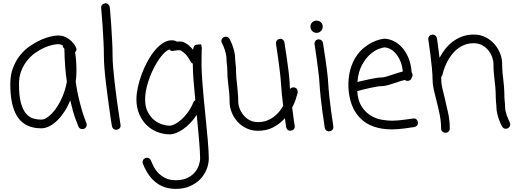

<svg xmlns="http://www.w3.org/2000/svg" viewBox="-20 -791 3261 1210"><path d="M240.2 -37.1Q260.7 -37.1 285.2 -56.2Q309.6 -75.2 332.5 -107.4Q355.5 -139.6 374 -183.1Q392.6 -226.6 401.4 -275.4Q394.5 -322.3 390.6 -374Q386.7 -425.8 385.7 -484.4Q375 -493.2 375 -505.9Q368.2 -508.8 360.8 -510.7Q353.5 -512.7 344.7 -512.7Q332 -512.7 308.6 -507.3Q285.2 -502 257.8 -489.7Q230.5 -477.5 202.6 -458Q174.8 -438.5 151.9 -410.2Q128.9 -381.8 114.3 -344.7Q99.6 -307.6 99.6 -260.7Q99.6 -186.5 111.8 -142.6Q124 -98.6 144 -75.2Q164.1 -51.8 189 -44.4Q213.9 -37.1 240.2 -37.1ZM457 -275.4Q465.8 -214.8 477.5 -167Q489.3 -119.1 499.5 -85.9Q509.8 -52.7 517.1 -34.7Q524.4 -16.6 524.4 -15.6Q525.4 -12.7 525.9 -10.3Q526.4 -7.8 526.4 -4.9Q526.4 12.7 510.7 20.5Q502.9 22.5 499 22.5Q480.5 22.5 474.6 6.8Q472.7 2.9 456.5 -39.6Q440.4 -82 422.9 -158.2Q407.2 -120.1 386.2 -87.9Q365.2 -55.7 341.3 -32.2Q317.4 -8.8 291.5 4.4Q265.6 17.6 240.2 17.6Q140.6 17.6 92.8 -50.8Q44.9 -119.1 44.9 -260.7Q44.9 -319.3 62.5 -364.7Q80.1 -410.2 107.9 -444.3Q135.7 -478.5 170.4 -502Q205.1 -525.4 238.3 -540Q271.5 -554.7 299.8 -561Q328.1 -567.4 344.7 -567.4Q374 -567.4 395.5 -556.2Q417 -544.9 431.2 -530.8Q445.3 -516.6 452.1 -504.4Q459 -492.2 459 -491.2Q461.9 -486.3 461.9 -480.5Q461.9 -470.7 453.1 -460Q461.9 -414.1 461.9 -338.9Q461.9 -323.2 460.4 -307.6Q459 -292 457 -275.4Z M689.5 -437.5Q689.5 -406.2 693.4 -362.3Q697.3 -318.4 702.6 -270.5Q708 -222.7 714.4 -175.3Q720.7 -127.9 726.6 -89.4Q732.4 -50.8 736.3 -26.4Q740.2 -2 740.2 0Q740.2 22.5 712.9 27.3Q702.1 27.3 694.8 21Q687.5 14.6 685.5 3.9Q684.6 1 680.7 -24.4Q676.8 -49.8 671.4 -87.9Q666 -126 659.7 -173.3Q653.3 -220.7 647.5 -269Q641.6 -317.4 638.2 -361.3Q634.8 -405.3 634.8 -437.5Q634.8 -484.4 631.8 -537.1Q628.9 -589.8 626 -635.3Q623 -680.7 620.1 -710.9Q617.2 -741.2 617.2 -743.2Q617.2 -753.9 624 -761.2Q630.9 -768.6 644.5 -770.5Q655.3 -770.5 662.6 -763.2Q669.9 -755.9 671.9 -745.1Q671.9 -742.2 674.8 -711.9Q677.7 -681.6 680.7 -636.2Q683.6 -590.8 686.5 -538.1Q689.5 -485.4 689.5 -437.5Z M1198.2 -145.5Q1201.2 -154.3 1210.9 -159.2Q1204.1 -226.6 1199.7 -284.2Q1195.3 -341.8 1195.3 -377.9V-389.6Q1185.5 -394.5 1181.6 -402.3Q1161.1 -440.4 1141.1 -457Q1121.1 -473.6 1115.2 -474.6Q1098.6 -474.6 1085.4 -472.7Q1072.3 -470.7 1067.4 -469.7Q1054.7 -469.7 1046.9 -479.5Q1022.5 -469.7 995.6 -435.5Q968.8 -401.4 946.3 -356Q923.8 -310.5 909.2 -259.3Q894.5 -208 894.5 -165Q894.5 -119.1 910.2 -87.9Q925.8 -56.6 949.2 -36.6Q972.7 -16.6 999.5 -7.8Q1026.4 1 1048.8 1Q1063.5 1 1083.5 -9.3Q1103.5 -19.5 1124.5 -38.6Q1145.5 -57.6 1165 -84.5Q1184.6 -111.3 1198.2 -145.5ZM1250 -377.9Q1250 -355.5 1252 -321.8Q1253.9 -288.1 1257.3 -248.5Q1260.7 -209 1264.6 -164.6Q1268.6 -120.1 1273.4 -75.2Q1277.3 -31.2 1281.7 10.3Q1286.1 51.8 1289.1 88.4Q1292 125 1293.9 155.3Q1295.9 185.5 1295.9 206.1Q1295.9 241.2 1282.2 275.9Q1268.6 310.5 1242.2 337.9Q1215.8 365.2 1177.2 382.3Q1138.7 399.4 1087.9 399.4Q943.4 399.4 880.9 241.2Q878.9 237.3 878.9 230.5Q878.9 212.9 895.5 205.1Q898.4 204.1 900.9 203.6Q903.3 203.1 906.2 203.1Q923.8 203.1 931.6 221.7Q936.5 234.4 946.8 255.4Q957 276.4 974.6 295.9Q992.2 315.4 1020 330.1Q1047.9 344.7 1087.9 344.7Q1129.9 344.7 1159.2 331.1Q1188.5 317.4 1206.5 296.4Q1224.6 275.4 1232.9 251Q1241.2 226.6 1241.2 206.1Q1241.2 186.5 1239.3 156.7Q1237.3 127 1234.4 90.8Q1231.4 54.7 1227.5 14.2Q1223.6 -26.4 1219.7 -67.4Q1201.2 -38.1 1179.2 -15.6Q1157.2 6.8 1134.3 22.9Q1111.3 39.1 1089.4 47.4Q1067.4 55.7 1048.8 55.7Q1010.7 55.7 973.1 41.5Q935.5 27.3 906.2 -0.5Q877 -28.3 858.4 -69.8Q839.8 -111.3 839.8 -165Q839.8 -199.2 848.6 -240.2Q857.4 -281.2 872.6 -322.3Q887.7 -363.3 908.7 -402.3Q929.7 -441.4 954.1 -471.2Q978.5 -501 1005.9 -519Q1033.2 -537.1 1061.5 -537.1Q1082 -537.1 1095.7 -528.3Q1100.6 -529.3 1105.5 -529.3Q1110.4 -529.3 1116.2 -529.3Q1133.8 -529.3 1155.3 -515.6Q1176.8 -502 1196.3 -477.5Q1198.2 -489.3 1202.6 -499Q1207 -508.8 1222.7 -509.8L1248 -511.7L1252 -486.3Q1252 -484.4 1252 -482.9Q1252 -481.4 1251 -474.6Q1251 -468.8 1250.5 -448.2Q1250 -427.7 1250 -377.9Z M1835 -240.2Q1856.4 -235.4 1856.4 -208Q1851.6 -188.5 1843.3 -163.6Q1835 -138.7 1821.3 -113.3Q1827.1 -66.4 1832 -32.2Q1836.9 2 1837.9 5.9Q1837.9 16.6 1831.1 23.9Q1824.2 31.2 1810.5 33.2Q1799.8 33.2 1792.5 26.9Q1785.2 20.5 1783.2 9.8Q1783.2 7.8 1780.8 -7.3Q1778.3 -22.5 1775.4 -45.9Q1745.1 -11.7 1703.1 10.7Q1661.1 33.2 1605.5 33.2Q1565.4 33.2 1532.2 17.1Q1499 1 1475.6 -25.4Q1452.1 -51.8 1439.5 -84.5Q1426.8 -117.2 1426.8 -151.4Q1426.8 -180.7 1424.3 -207Q1421.9 -233.4 1418.9 -255.9Q1417 -275.4 1415 -293.5Q1413.1 -311.5 1413.1 -329.1Q1413.1 -348.6 1412.1 -364.3Q1411.1 -379.9 1409.2 -391.6Q1408.2 -400.4 1407.7 -407.7Q1407.2 -415 1407.2 -422.9Q1407.2 -436.5 1403.8 -451.2Q1400.4 -465.8 1396 -479Q1391.6 -492.2 1386.7 -502.9Q1381.8 -513.7 1378.9 -519.5Q1375 -524.4 1375 -532.2Q1375 -548.8 1389.6 -556.6Q1395.5 -559.6 1402.3 -559.6Q1418.9 -559.6 1426.8 -545.9Q1426.8 -544.9 1432.6 -533.7Q1438.5 -522.5 1444.8 -504.9Q1451.2 -487.3 1456.5 -465.8Q1461.9 -444.3 1461.9 -422.9Q1461.9 -418 1462.4 -411.1Q1462.9 -404.3 1463.9 -396.5Q1465.8 -383.8 1466.8 -367.7Q1467.8 -351.6 1467.8 -329.1Q1467.8 -314.5 1469.7 -298.3Q1471.7 -282.2 1473.6 -262.7Q1475.6 -237.3 1478.5 -210Q1481.4 -182.6 1481.4 -151.4Q1481.4 -130.9 1489.7 -108.4Q1498 -85.9 1513.7 -66.4Q1529.3 -46.9 1552.2 -34.2Q1575.2 -21.5 1605.5 -21.5Q1635.7 -21.5 1660.2 -30.3Q1684.6 -39.1 1704.1 -53.7Q1723.6 -68.4 1738.8 -86.4Q1753.9 -104.5 1764.6 -124Q1759.8 -160.2 1756.3 -196.3Q1752.9 -232.4 1751 -261.7Q1749 -295.9 1743.7 -339.8Q1738.3 -383.8 1732.9 -422.9Q1727.5 -461.9 1723.1 -489.7Q1718.8 -517.6 1718.8 -519.5Q1718.8 -529.3 1725.6 -537.1Q1732.4 -544.9 1746.1 -546.9Q1755.9 -546.9 1763.2 -540.5Q1770.5 -534.2 1772.5 -524.4Q1772.5 -521.5 1776.9 -494.1Q1781.2 -466.8 1787.1 -427.7Q1793 -388.7 1798.3 -344.2Q1803.7 -299.8 1805.7 -264.6Q1805.7 -256.8 1806.2 -248.5Q1806.6 -240.2 1807.6 -230.5Q1812.5 -235.4 1818.4 -238.3Q1824.2 -241.2 1835 -240.2Z M1975.6 -584Q1959 -584 1947.8 -595.2Q1936.5 -606.4 1936.5 -623Q1936.5 -639.6 1947.8 -650.4Q1959 -661.1 1975.6 -661.1Q1991.2 -661.1 2002.4 -650.4Q2013.7 -639.6 2013.7 -623Q2013.7 -606.4 2002.4 -595.2Q1991.2 -584 1975.6 -584ZM1988.3 -543Q1999 -543 2006.3 -536.6Q2013.7 -530.3 2015.6 -520.5Q2015.6 -517.6 2020 -490.2Q2024.4 -462.9 2030.3 -423.8Q2036.1 -384.8 2041.5 -340.3Q2046.9 -295.9 2048.8 -260.7Q2050.8 -226.6 2055.7 -180.7Q2060.5 -134.8 2066.4 -93.3Q2072.3 -51.8 2076.7 -22Q2081.1 7.8 2081.1 9.8Q2081.1 20.5 2074.2 27.8Q2067.4 35.2 2053.7 37.1Q2043 37.1 2035.6 30.8Q2028.3 24.4 2026.4 13.7Q2026.4 10.7 2022 -18.6Q2017.6 -47.9 2011.7 -89.4Q2005.9 -130.9 2001 -176.8Q1996.1 -222.7 1994.1 -257.8Q1992.2 -292 1986.8 -335.9Q1981.4 -379.9 1976.1 -418.9Q1970.7 -458 1966.3 -485.8Q1961.9 -513.7 1961.9 -515.6Q1961.9 -525.4 1967.8 -533.2Q1973.6 -541 1984.4 -543Z M2402.3 -492.2Q2393.6 -492.2 2367.7 -482.9Q2341.8 -473.6 2314 -449.7Q2286.1 -425.8 2262.2 -383.3Q2238.3 -340.8 2232.4 -274.4Q2249 -278.3 2270 -283.2Q2291 -288.1 2312 -292.5Q2333 -296.9 2352.1 -299.8Q2371.1 -302.7 2382.8 -302.7Q2396.5 -302.7 2417.5 -309.1Q2438.5 -315.4 2459 -322.3Q2475.6 -328.1 2490.2 -332.5Q2504.9 -336.9 2518.6 -340.8Q2514.6 -379.9 2502 -408.2Q2489.3 -436.5 2472.7 -455.1Q2456.1 -473.6 2437.5 -482.9Q2418.9 -492.2 2402.3 -492.2ZM2586.9 -44.9Q2597.7 -44.9 2605 -38.1Q2612.3 -31.2 2614.3 -17.6Q2614.3 -6.8 2607.9 0.5Q2601.6 7.8 2590.8 9.8Q2588.9 9.8 2573.2 12.2Q2557.6 14.6 2536.1 17.6Q2514.6 20.5 2491.2 22.5Q2467.8 24.4 2451.2 24.4Q2321.3 24.4 2252 -44.4Q2182.6 -113.3 2175.8 -238.3Q2173.8 -301.8 2187 -349.6Q2200.2 -397.5 2222.2 -431.6Q2244.1 -465.8 2271.5 -488.3Q2298.8 -510.7 2324.7 -523.4Q2350.6 -536.1 2371.6 -541.5Q2392.6 -546.9 2402.3 -546.9Q2427.7 -546.9 2456.5 -534.2Q2485.4 -521.5 2510.3 -495.6Q2535.2 -469.7 2552.7 -429.7Q2570.3 -389.6 2574.2 -335Q2580.1 -327.1 2580.1 -317.4Q2580.1 -307.6 2574.2 -300.8Q2569.3 -281.2 2547.9 -281.2Q2538.1 -281.2 2531.2 -287.1Q2504.9 -281.2 2476.6 -270.5Q2451.2 -261.7 2426.8 -254.9Q2402.3 -248 2382.8 -248Q2372.1 -248 2354 -245.1Q2335.9 -242.2 2314.5 -237.3Q2293 -232.4 2271 -227.1Q2249 -221.7 2231.4 -216.8Q2235.4 -156.2 2259.3 -119.6Q2283.2 -83 2315.9 -63Q2348.6 -43 2385.3 -36.6Q2421.9 -30.3 2451.2 -30.3Q2466.8 -30.3 2489.3 -32.2Q2511.7 -34.2 2532.2 -37.1Q2552.7 -40 2568.4 -42L2583 -43.9Z M3163.1 -117.2Q3163.1 -103.5 3166.5 -88.9Q3169.9 -74.2 3174.8 -61Q3179.7 -47.9 3184.6 -37.1Q3189.5 -26.4 3192.4 -20.5Q3195.3 -14.6 3195.3 -6.8Q3195.3 8.8 3181.6 16.6Q3177.7 18.6 3174.8 19.5Q3171.9 20.5 3168 20.5Q3152.3 20.5 3144.5 5.9Q3143.6 4.9 3137.7 -6.3Q3131.8 -17.6 3125.5 -35.2Q3119.1 -52.7 3113.8 -74.2Q3108.4 -95.7 3108.4 -117.2Q3108.4 -122.1 3107.9 -128.4Q3107.4 -134.8 3106.4 -142.6Q3105.5 -156.2 3104.5 -172.4Q3103.5 -188.5 3103.5 -210.9Q3103.5 -225.6 3101.6 -241.7Q3099.6 -257.8 3097.7 -277.3Q3094.7 -301.8 3092.3 -329.6Q3089.8 -357.4 3089.8 -388.7Q3089.8 -408.2 3081.5 -431.2Q3073.2 -454.1 3057.6 -473.6Q3042 -493.2 3019 -505.9Q2996.1 -518.6 2965.8 -518.6Q2927.7 -518.6 2897.9 -504.4Q2868.2 -490.2 2846.7 -468.8Q2825.2 -447.3 2810.1 -422.4Q2794.9 -397.5 2786.1 -375.5Q2777.3 -353.5 2772.9 -337.9Q2768.6 -322.3 2768.6 -320.3Q2765.6 -311.5 2760.7 -306.6V-289.1Q2760.7 -265.6 2767.6 -235.4Q2774.4 -205.1 2783.2 -170.9Q2793.9 -127 2804.2 -79.1Q2814.5 -31.2 2814.5 18.6Q2814.5 30.3 2806.6 38.1Q2798.8 45.9 2787.1 45.9Q2776.4 45.9 2768.1 38.1Q2759.8 30.3 2759.8 18.6Q2759.8 -26.4 2750.5 -71.3Q2741.2 -116.2 2730.5 -157.2Q2720.7 -193.4 2713.4 -227.1Q2706.1 -260.7 2706.1 -289.1Q2706.1 -317.4 2702.1 -360.4Q2698.2 -403.3 2692.9 -443.8Q2687.5 -484.4 2683.1 -514.2Q2678.7 -543.9 2678.7 -545.9Q2678.7 -555.7 2685.5 -563.5Q2692.4 -571.3 2706.1 -573.2Q2716.8 -573.2 2724.1 -566.9Q2731.4 -560.5 2733.4 -549.8Q2733.4 -547.9 2735.4 -537.6Q2737.3 -527.3 2739.3 -510.3Q2741.2 -493.2 2744.1 -471.7Q2747.1 -450.2 2750 -426.8Q2764.6 -454.1 2784.7 -480.5Q2804.7 -506.8 2831.5 -527.3Q2858.4 -547.9 2891.6 -560.5Q2924.8 -573.2 2965.8 -573.2Q3005.9 -573.2 3038.6 -557.1Q3071.3 -541 3094.7 -514.6Q3118.2 -488.3 3131.3 -455.1Q3144.5 -421.9 3144.5 -388.7Q3144.5 -359.4 3147 -333Q3149.4 -306.6 3152.3 -284.2Q3154.3 -264.6 3156.2 -246.1Q3158.2 -227.5 3158.2 -210.9Q3158.2 -171.9 3161.1 -148.4Q3162.1 -139.6 3162.6 -132.3Q3163.1 -125 3163.1 -117.2Z"/></svg>

Font: Coming Soon
Style: Regular
Weight: 400
Designer: Dathan Boardman
Foundry: Open Window
Version: Version 1.000